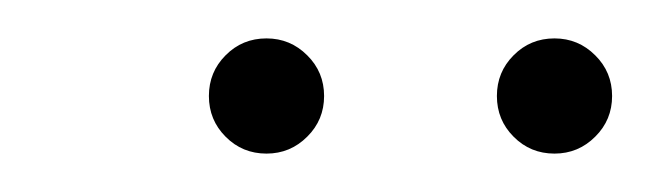

<svg xmlns="http://www.w3.org/2000/svg" viewBox="-20 -680 339 100"><path d="M140 -608.8Q131.2 -600 118.8 -600Q106.2 -600 97.5 -608.8Q88.8 -617.5 88.8 -630Q88.8 -642.5 97.5 -651.2Q106.2 -660 118.8 -660Q131.2 -660 140 -651.2Q148.8 -642.5 148.8 -630Q148.8 -617.5 140 -608.8ZM290 -608.8Q281.2 -600 268.8 -600Q256.2 -600 247.5 -608.8Q238.8 -617.5 238.8 -630Q238.8 -642.5 247.5 -651.2Q256.2 -660 268.8 -660Q281.2 -660 290 -651.2Q298.8 -642.5 298.8 -630Q298.8 -617.5 290 -608.8Z"/></svg>

Font: Now Thin
Style: Regular
Weight: 250
Designer: Alfredo Marco Pradil
Foundry: Alfredo Marco Pradil
Version: Version 1.002;PS 001.002;hotconv 1.0.88;makeotf.lib2.5.64775